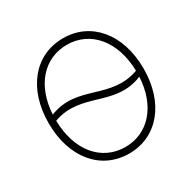

<svg xmlns="http://www.w3.org/2000/svg" viewBox="-164 -902 1079 1078"><g transform="rotate(-30 376.0 -363.5)"><path d="M683.6 -363.6C683.6 -588.4 557.2 -737.2 376.1 -737.2C194.2 -737.2 68.2 -588.4 68.2 -363.6C68.2 -139.2 194.2 9.9 376.1 9.9C557.2 9.9 683.6 -138.8 683.6 -363.6ZM639.6 -335.9C630 -149.9 523.1 -32.7 376.1 -32.7C222.7 -32.7 115.1 -158.7 111.9 -355.1C210.2 -390.3 290.8 -366.5 371.1 -343C454.5 -318.5 537.3 -294 639.6 -335.9ZM640.3 -374.3C540.8 -338.1 459.9 -361.9 378.9 -385.7C296.2 -410.2 213.8 -434.7 112.6 -394.5C123.2 -579.5 229.8 -694.6 376.1 -694.6C527.3 -694.6 636 -570.3 640.3 -374.3Z"/></g></svg>

Font: Karasuma Gothic
Style: Thin
Weight: 200
Designer: Rasmus Andersson / Ryoko Ishizuka
Foundry: rsms
Version: Version 1.00